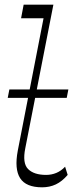

<svg xmlns="http://www.w3.org/2000/svg" viewBox="-20 -792 353 820"><path d="M13 -374 20 -410H272L265 -374ZM160 8Q91 8 66 -31Q41 -70 56 -149L166 -714H70L81 -772H208L88 -159Q75 -95 100 -70Q125 -45 177 -45Q200 -45 220.5 -53.5Q241 -62 258 -80L269 -45Q245 -17 218.5 -4.5Q192 8 160 8Z"/></svg>

Font: Savate ExtraLight
Style: Italic
Weight: 200
Italic angle: -11°
Designer: Max Esnée
Foundry: Plomb Type
Version: Version 2.000